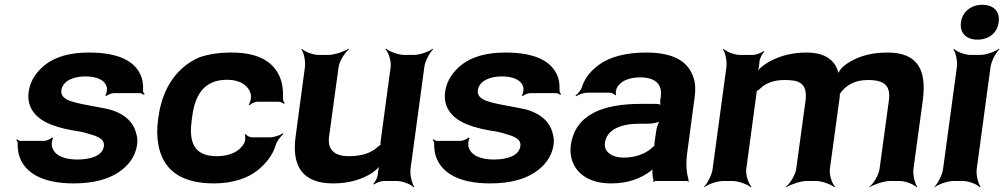

<svg xmlns="http://www.w3.org/2000/svg" viewBox="-20 -758 4205 804"><path d="M304 -90C248 -90 208 -107 198 -143C195 -152 197 -173 203 -180L197 -182C192 -175 173 -168 163 -168H66C60 -168 54 -172 51 -175L48 -172C51 -169 55 -162 54 -157C54 -139 55 -122 61 -104C84 -34 158 10 288 10C373 10 434 -8 477 -37C513 -61 547 -99 554 -152C558 -178 551 -200 544 -219C527 -257 494 -282 448 -297C405 -309 338 -317 295 -329C264 -337 233 -349 237 -380C242 -418 285 -438 337 -438C388 -438 421 -422 428 -390C429 -382 426 -364 421 -358L425 -356C431 -361 446 -368 457 -368H565C571 -368 578 -364 582 -361L586 -364C582 -367 578 -374 579 -380C580 -400 578 -419 572 -436C548 -502 477 -538 352 -538C270 -538 212 -519 172 -489C138 -463 107 -425 100 -374C97 -351 99 -331 106 -314C129 -256 194 -229 279 -213C306 -209 327 -205 344 -200C378 -190 420 -180 415 -146C410 -106 360 -90 304 -90Z M783 -257 785 -271C796 -353 829 -424 931 -424C987 -424 1024 -398 1031 -359C1032 -349 1028 -326 1021 -320L1026 -318C1031 -324 1047 -332 1057 -332H1146C1154 -332 1165 -327 1169 -323L1172 -326C1169 -330 1164 -339 1165 -347C1166 -372 1164 -396 1158 -418C1136 -491 1074 -538 949 -538C898 -538 853 -531 815 -518C724 -479 661 -393 644 -271L642 -257C637 -220 637 -185 643 -153C660 -57 725 10 876 10C957 10 1019 -13 1059 -45C1090 -70 1122 -106 1135 -152C1140 -168 1157 -189 1167 -197L1165 -200C1154 -192 1128 -183 1111 -183H1035C1026 -183 1012 -190 1010 -196L1005 -194C1009 -188 1007 -168 1003 -159C984 -124 943 -104 888 -104C783 -104 772 -174 783 -257Z M1441 -104C1377 -104 1351 -134 1358 -186L1398 -478C1401 -502 1425 -539 1442 -552L1439 -554C1421 -542 1379 -528 1355 -528H1314C1290 -528 1255 -542 1244 -554L1242 -552C1252 -539 1260 -502 1257 -478L1218 -187C1201 -64 1245 10 1375 10C1445 10 1498 -8 1540 -35C1553 -45 1571 -60 1576 -70L1573 -72C1567 -62 1563 -43 1562 -29V-27C1561 -15 1551 5 1543 12L1546 15C1553 8 1575 0 1587 0H1642C1666 0 1701 14 1712 26L1715 24C1705 11 1696 -26 1699 -50L1757 -478C1760 -502 1780 -539 1794 -552L1792 -554C1777 -542 1738 -528 1714 -528H1673C1649 -528 1611 -542 1597 -554L1594 -552C1607 -539 1619 -502 1616 -478L1574 -167C1574 -164 1572 -150 1574 -148L1577 -152C1575 -153 1563 -145 1562 -143C1535 -118 1496 -104 1441 -104Z M2048 -90C1992 -90 1952 -107 1942 -143C1939 -152 1941 -173 1947 -180L1941 -182C1936 -175 1917 -168 1907 -168H1810C1804 -168 1798 -172 1795 -175L1792 -172C1795 -169 1799 -162 1798 -157C1798 -139 1799 -122 1805 -104C1828 -34 1902 10 2032 10C2117 10 2178 -8 2221 -37C2257 -61 2291 -99 2298 -152C2302 -178 2295 -200 2288 -219C2271 -257 2238 -282 2192 -297C2149 -309 2082 -317 2039 -329C2008 -337 1977 -349 1981 -380C1986 -418 2029 -438 2081 -438C2132 -438 2165 -422 2172 -390C2173 -382 2170 -364 2165 -358L2169 -356C2175 -361 2190 -368 2201 -368H2309C2315 -368 2322 -364 2326 -361L2330 -364C2326 -367 2322 -374 2323 -380C2324 -400 2322 -419 2316 -436C2292 -502 2221 -538 2096 -538C2014 -538 1956 -519 1916 -489C1882 -463 1851 -425 1844 -374C1841 -351 1843 -331 1850 -314C1873 -256 1938 -229 2023 -213C2050 -209 2071 -205 2088 -200C2122 -190 2164 -180 2159 -146C2154 -106 2104 -90 2048 -90Z M2859 -128 2889 -352C2893 -383 2892 -410 2884 -433C2862 -501 2801 -538 2685 -538C2599 -538 2533 -519 2490 -488C2460 -467 2431 -436 2418 -397C2414 -382 2400 -365 2390 -358L2393 -355C2402 -362 2425 -370 2440 -370H2533C2541 -370 2553 -364 2556 -359L2560 -361C2557 -366 2560 -383 2563 -390C2578 -419 2615 -434 2660 -434C2726 -434 2754 -404 2747 -353L2745 -338C2744 -331 2745 -318 2748 -314L2750 -317C2747 -321 2733 -323 2724 -323H2664C2504 -323 2388 -279 2370 -148C2367 -125 2370 -104 2376 -85C2395 -30 2448 10 2539 10C2610 10 2663 -11 2702 -40C2707 -44 2714 -50 2716 -54L2713 -55C2711 -51 2712 -43 2712 -37C2712 -26 2713 -16 2716 -7C2717 -5 2716 1 2715 3L2716 5C2717 3 2722 0 2725 0H2857C2859 0 2862 2 2863 3L2865 1C2864 0 2862 -2 2862 -4C2862 -5 2864 -7 2864 -7L2862 -10C2853 -43 2852 -80 2859 -128ZM2513 -159C2521 -218 2583 -240 2659 -240H2695C2713 -240 2742 -246 2750 -253L2746 -256C2738 -249 2730 -225 2728 -211L2721 -162C2721 -159 2719 -145 2721 -143L2723 -146C2721 -148 2711 -141 2709 -138C2684 -115 2642 -98 2592 -98C2543 -98 2508 -122 2513 -159Z M3265 -423C3281 -423 3295 -422 3307 -420C3350 -411 3359 -379 3353 -335L3314 -50C3311 -26 3288 11 3271 24L3273 26C3291 14 3333 0 3357 0H3398C3422 0 3460 14 3474 26L3477 24C3464 11 3452 -26 3455 -50L3497 -357C3496 -358 3497 -365 3496 -366L3495 -362C3496 -362 3499 -367 3499 -368C3522 -400 3558 -423 3614 -423C3688 -423 3710 -396 3702 -336L3663 -50C3660 -26 3638 11 3621 24L3622 26C3640 14 3682 0 3706 0H3748C3772 0 3807 14 3818 26L3821 24C3811 11 3802 -26 3805 -50L3844 -336C3861 -462 3826 -538 3696 -538C3614 -538 3553 -515 3509 -478C3499 -469 3489 -452 3488 -443H3492C3493 -452 3485 -472 3479 -483C3458 -518 3420 -538 3357 -538C3285 -538 3227 -518 3184 -489C3169 -479 3151 -462 3145 -452L3149 -450C3155 -461 3159 -480 3160 -495V-498C3161 -512 3171 -534 3181 -541L3178 -544C3169 -537 3146 -528 3132 -528H3079C3055 -528 3020 -542 3009 -554L3007 -552C3017 -539 3025 -502 3022 -478L2964 -50C2961 -26 2942 11 2928 24L2929 26C2944 14 2983 0 3007 0H3048C3072 0 3110 14 3124 26L3127 24C3114 11 3102 -26 3105 -50L3147 -361C3147 -364 3150 -378 3148 -379L3145 -376C3147 -375 3158 -382 3160 -384C3183 -408 3217 -423 3265 -423Z M4070 -50 4128 -478C4131 -502 4151 -539 4165 -552L4163 -554C4148 -542 4109 -528 4085 -528H4044C4020 -528 3985 -542 3974 -554L3972 -552C3982 -539 3990 -502 3987 -478L3929 -50C3926 -26 3907 11 3893 24L3894 26C3909 14 3948 0 3972 0H4013C4037 0 4072 14 4083 26L4086 24C4076 11 4067 -26 4070 -50ZM4073 -592C4120 -592 4156 -619 4162 -665C4168 -711 4140 -738 4093 -738C4047 -738 4010 -709 4004 -665C3998 -619 4027 -592 4073 -592Z"/></svg>

Font: Asimov
Style: EdgeWideIt
Weight: 500
Designer: Google
Version: Version 2.000980: 2014